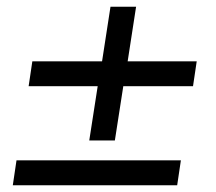

<svg xmlns="http://www.w3.org/2000/svg" viewBox="-20 -550 640 570"><path d="M245 -133 270 -294H65L76 -368H283L308 -530H384L359 -368H564L553 -294H346L321 -133ZM18 0 29 -74H517L506 0Z"/></svg>

Font: Nunito Sans 12pt SemiBold
Style: Italic
Weight: 600
Italic angle: -9°
Designer: Vernon Adams
Foundry: Vernon Adams
Version: Version 3.101;gftools[0.9.27]